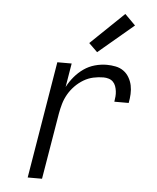

<svg xmlns="http://www.w3.org/2000/svg" viewBox="-54 -820 709 867"><g transform="rotate(5 300.0 -387.0)"><path d="M104 0 192 -530H257L239 -422Q252 -447 270.5 -469Q289 -491 312 -507Q335 -523 362 -530.5Q389 -538 416 -538Q436 -538 456 -534Q476 -530 491.5 -519Q507 -508 517 -491Q527 -474 531 -455Q535 -436 534 -415.5Q533 -395 529 -375H464Q466 -387 467 -399Q468 -411 466.5 -423Q465 -435 461 -446Q457 -457 449 -465Q441 -473 429.5 -476.5Q418 -480 406 -480Q383 -480 360 -475Q337 -470 316 -457.5Q295 -445 277.5 -427Q260 -409 248 -388Q236 -367 229.5 -344.5Q223 -322 219 -299L169 0ZM367 -591 328 -629 479 -774 527 -726Z"/></g></svg>

Font: Iosevka Curly Light Extended
Style: Italic
Weight: 300
Width: 7
Italic angle: -9°
Monospace: yes
Designer: Belleve Invis
Foundry: Belleve Invis
Version: Version 11.1.0; ttfautohint (v1.8.3)